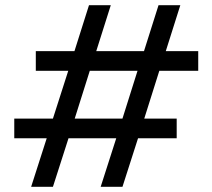

<svg xmlns="http://www.w3.org/2000/svg" viewBox="-20 -720 819 740"><path d="M100 0H184L244 -187H428L368 0H452L512 -187H661V-263H536L594 -447H744V-523H619L675 -700H591L535 -523H351L407 -700H323L267 -523H118V-447H243L184 -263H35V-187H160ZM268 -263 326 -447H510L452 -263Z"/></svg>

Font: Fixel Variable
Style: Regular
Weight: 100
Width: 3
Designer: AlfaBravo + MacPaw
Foundry: Kyrylo Tkachov, Marchela Mozhyna, Serhii Makarenko, Maria Weinstein, Zakhar Kryvoshyya
Version: Version 1.211